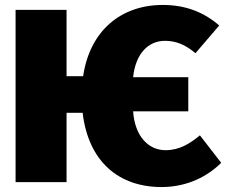

<svg xmlns="http://www.w3.org/2000/svg" viewBox="-20 -736 914 776"><path d="M788 -189C748 -156 706 -129 649 -129C580 -129 525 -185 518 -286H741V-424H518C528 -519 579 -571 647 -571C693 -571 731 -554 770 -521L866 -633C806 -685 733 -716 638 -716C469 -716 343 -612 316 -428H249V-696H43V0H249V-280H314C337 -84 459 20 633 20C740 20 822 -26 874 -78Z"/></svg>

Font: Fira Sans Heavy
Style: Regular
Weight: 900
Designer: bBox Type GmbH & Carrois Corporate GbR & Edenspiekermann AG
Foundry: bBox Type GmbH & Carrois Corporate GbR & Edenspiekermann AG
Version: Version 4.300;PS 004.300;hotconv 1.0.88;makeotf.lib2.5.64775